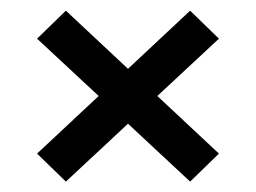

<svg xmlns="http://www.w3.org/2000/svg" viewBox="-20 -557 480 360"><path d="M103.5 -216.5 49.5 -269 165 -377 49.5 -484.5 103.5 -537 220 -428 336.5 -537 390.5 -484.5 275 -377 390.5 -269 336.5 -216.5 220 -325Z"/></svg>

Font: Big Shoulders Stencil Text Thin SemiBold
Style: Regular
Weight: 600
Version: Version 2.001